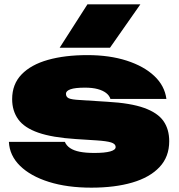

<svg xmlns="http://www.w3.org/2000/svg" viewBox="-20 -847 826 885"><path d="M760 -196Q760 -124 715 -76.5Q670 -29 589.5 -5.5Q509 18 401 18Q290 18 205.5 -8.5Q121 -35 72.5 -82.5Q24 -130 21 -193H279Q286 -176 303 -164.5Q320 -153 347.5 -147.5Q375 -142 415 -142Q463 -142 488 -149Q513 -156 513 -169Q513 -184 492 -190.5Q471 -197 424 -200L330 -206Q221 -213 156.5 -235.5Q92 -258 64 -297Q36 -336 36 -390Q36 -459 79.5 -504Q123 -549 201 -571Q279 -593 383 -593Q485 -593 564 -567.5Q643 -542 691 -497Q739 -452 747 -391H489Q484 -407 469 -418.5Q454 -430 430 -436.5Q406 -443 372 -443Q326 -443 305 -435.5Q284 -428 284 -415Q284 -400 297 -394Q310 -388 348 -386L474 -378Q582 -372 644.5 -349.5Q707 -327 733.5 -289Q760 -251 760 -196ZM383 -827H627L487 -627H255Z"/></svg>

Font: Bounded
Style: Regular
Weight: 900
Designer: Vlad Churkin
Version: Version 1.0